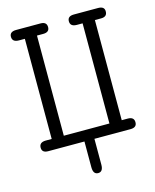

<svg xmlns="http://www.w3.org/2000/svg" viewBox="-116 -690 757 935"><g transform="rotate(-15 262.5 -222.5)"><path d="M22.9 -25.9Q22.9 -52.7 55.2 -53.2H85.9V-558.1H56.2Q22.9 -558.1 22.9 -585Q22.9 -610.8 56.2 -610.8H179.2Q210 -610.8 210 -584Q210 -558.1 178.2 -558.1H147V-53.2H377V-558.1H348.1Q314.9 -558.1 314.9 -585Q314.9 -610.8 347.2 -610.8H469.2Q501.5 -610.8 501 -585Q501 -558.1 470.2 -558.1H439V-53.2H469.2Q501.5 -53.2 501 -25.9Q501 -1 471.2 0H287.1V129.9Q287.1 166 262 166Q236.8 166 236.8 129.9V0H54.2Q22.9 0 22.9 -25.9Z"/></g></svg>

Font: CMU Typewriter Text
Style: Light
Weight: 200
Version: Version 0.7.0